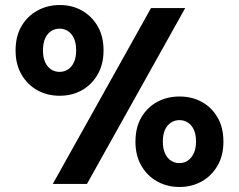

<svg xmlns="http://www.w3.org/2000/svg" viewBox="-20 -732 950 764"><path d="M190 0 581 -700H717L326 0ZM694 12Q645 12 605.5 -10Q566 -32 542.5 -72.5Q519 -113 519 -168Q519 -225 542.5 -265Q566 -305 605.5 -326.5Q645 -348 694 -348Q744 -348 783 -326.5Q822 -305 845.5 -265Q869 -225 869 -168Q869 -113 845.5 -72.5Q822 -32 782.5 -10Q743 12 694 12ZM693 -83Q713 -83 727.5 -93Q742 -103 751 -122Q760 -141 760 -168Q760 -197 751.5 -215.5Q743 -234 728 -244Q713 -254 694 -254Q675 -254 660 -244Q645 -234 636.5 -215.5Q628 -197 628 -168Q628 -141 636.5 -122Q645 -103 660 -93Q675 -83 693 -83ZM217 -351Q168 -351 128.5 -373Q89 -395 65.5 -435.5Q42 -476 42 -531Q42 -588 65.5 -628Q89 -668 129 -690Q169 -712 218 -712Q267 -712 306 -690Q345 -668 368.5 -628Q392 -588 392 -531Q392 -476 368.5 -435.5Q345 -395 306 -373Q267 -351 217 -351ZM217 -446Q236 -446 251 -456Q266 -466 274.5 -485Q283 -504 283 -531Q283 -560 274.5 -579Q266 -598 251 -608Q236 -618 217 -618Q198 -618 183 -608Q168 -598 159.5 -579Q151 -560 151 -531Q151 -504 159.5 -485Q168 -466 183 -456Q198 -446 217 -446Z"/></svg>

Font: DM Sans 16pt ExtraBold
Style: Regular
Weight: 800
Version: Version 4.004;gftools[0.9.30]